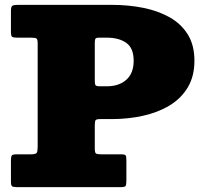

<svg xmlns="http://www.w3.org/2000/svg" viewBox="-20 -770 840 790"><path d="M107 -615H52Q35 -615 30 -618.5Q25 -622 25 -639V-724Q25 -742 30.5 -746Q36 -750 53 -750H440Q508 -750 569.2 -737.8Q630.5 -725.5 678 -698.8Q725.5 -672 752.8 -628Q780 -584 780 -520Q780 -456.5 752.8 -410.8Q725.5 -365 678 -336.2Q630.5 -307.5 569.2 -293.8Q508 -280 440 -280H392Q376 -280 373 -275Q370 -270 370 -254V-159Q370 -142.5 374.5 -138.8Q379 -135 396 -135H478Q494 -135 497 -130.5Q500 -126 500 -110V-28Q500 -11 497.2 -5.5Q494.5 0 477 0H49Q34 0 29.5 -3.8Q25 -7.5 25 -23V-110Q25 -126 28.8 -130.5Q32.5 -135 48 -135H106Q127 -135 131 -141Q135 -147 135 -167V-591Q135 -608.5 129.8 -611.8Q124.5 -615 107 -615ZM391 -415H420Q469.5 -415 499.8 -441.8Q530 -468.5 530 -520Q530 -572 499.8 -593.5Q469.5 -615 420 -615H388Q375 -615 372.5 -610.5Q370 -606 370 -593V-437Q370 -423 373.5 -419Q377 -415 391 -415Z"/></svg>

Font: Besley* Fatface
Style: Regular
Weight: 900
Designer: Owen Earl
Foundry: indestructible type*
Version: Version 3.000; ttfautohint (v1.8.3)